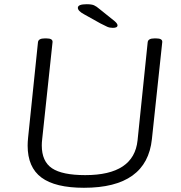

<svg xmlns="http://www.w3.org/2000/svg" viewBox="-20 -884 860 910"><path d="M378 6Q242 6 176.5 -42.5Q111 -91 111 -194Q111 -202 111.5 -211Q112 -220 113 -230L160 -684Q162 -702 192 -702H200Q231 -702 229 -684L180 -225Q179 -217 178.5 -209.5Q178 -202 178 -195Q178 -119 226.5 -86.5Q275 -54 384 -54Q615 -54 632 -219L680 -684Q682 -702 712 -702H720Q751 -702 749 -684L700 -225Q676 6 378 6ZM515 -752Q500 -752 488.5 -757Q477 -762 456 -773L379 -816Q349 -832 349 -847Q349 -864 391 -864Q414 -864 425.5 -859Q437 -854 452 -841L523 -784Q537 -772 537 -764Q537 -752 515 -752Z"/></svg>

Font: Asap Expanded Expanded Light
Style: Italic
Weight: 300
Width: 7
Italic angle: -6°
Designer: Pablo Cosgaya
Foundry: Omnibus-Type
Version: Version 3.001; ttfautohint (v1.8.4.7-5d5b)